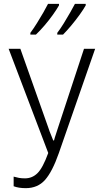

<svg xmlns="http://www.w3.org/2000/svg" viewBox="-20 -968 540 999"><path d="M114 11Q77 11 51 1V-49Q65 -45 78.5 -42.5Q92 -40 110 -40Q148 -40 175.5 -67.5Q203 -95 231 -172L25 -714H86L232 -302Q238 -283 244.5 -268.5Q251 -254 257 -237H261Q265 -253 270.5 -268.5Q276 -284 281 -301L417 -714H475L286 -171Q252 -74 214 -31.5Q176 11 114 11ZM278 -797Q294 -818 312 -847Q330 -876 345.5 -903.5Q361 -931 370 -948H426V-940Q415 -920 394.5 -891.5Q374 -863 350.5 -835Q327 -807 308 -788H278ZM138 -797Q155 -820 172.5 -848Q190 -876 205.5 -903Q221 -930 230 -948H287V-940Q275 -919 255.5 -891.5Q236 -864 212.5 -836.5Q189 -809 167 -788H138Z"/></svg>

Font: Noto Sans Mono ExtraCondensed Light
Style: Regular
Weight: 300
Width: 2
Designer: Monotype Design Team
Foundry: Monotype Imaging Inc.
Version: Version 2.014; ttfautohint (v1.8.4.7-5d5b)